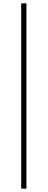

<svg xmlns="http://www.w3.org/2000/svg" viewBox="-20 -846 283 1141"><path d="M106 275H137V-826H106Z"/></svg>

Font: Noto Sans CJK HK Thin
Style: Regular
Weight: 100
Designer: Ryoko NISHIZUKA 西塚涼子 (kana, bopomofo & ideographs); Paul D. Hunt (Latin, Greek & Cyrillic); Sandoll Communications 산돌커뮤니
Foundry: Adobe
Version: Version 2.004;hotconv 1.0.118;makeotfexe 2.5.65603